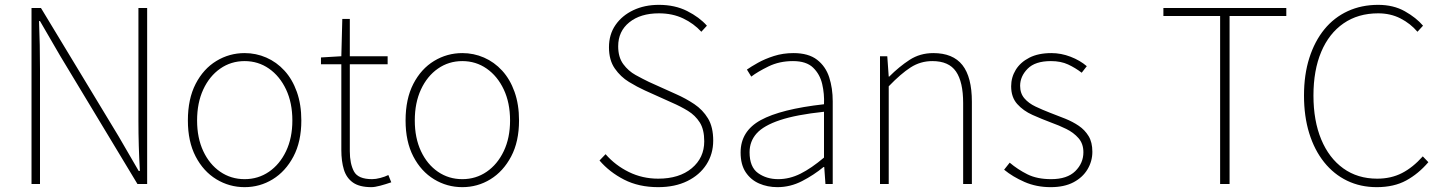

<svg xmlns="http://www.w3.org/2000/svg" viewBox="-20 -759 5956 792"><path d="M110 0V-726H149L469 -197L552 -54H557Q554 -107 552.5 -157.5Q551 -208 551 -259V-726H587V0H547L228 -529L145 -672H141Q143 -621 144 -573Q145 -525 145 -473V0Z M989 13Q926 13 872.5 -19.5Q819 -52 787 -113.5Q755 -175 755 -262Q755 -351 787 -413Q819 -475 872.5 -507.5Q926 -540 989 -540Q1036 -540 1078.5 -521.5Q1121 -503 1153.5 -467.5Q1186 -432 1204.5 -380Q1223 -328 1223 -262Q1223 -175 1190.5 -113.5Q1158 -52 1105 -19.5Q1052 13 989 13ZM989 -20Q1045 -20 1089.5 -50.5Q1134 -81 1160 -135.5Q1186 -190 1186 -262Q1186 -335 1160 -390Q1134 -445 1089.5 -476Q1045 -507 989 -507Q933 -507 888.5 -476Q844 -445 818.5 -390Q793 -335 793 -262Q793 -190 818.5 -135.5Q844 -81 888.5 -50.5Q933 -20 989 -20Z M1512 13Q1463 13 1436 -6Q1409 -25 1398.5 -59.5Q1388 -94 1388 -140V-494H1304V-522L1388 -527L1392 -681H1423V-527H1579V-494H1423V-135Q1423 -84 1440 -52Q1457 -20 1515 -20Q1530 -20 1549 -25Q1568 -30 1582 -37L1594 -7Q1571 1 1548.5 7Q1526 13 1512 13Z M1887 13Q1824 13 1770.5 -19.5Q1717 -52 1685 -113.5Q1653 -175 1653 -262Q1653 -351 1685 -413Q1717 -475 1770.5 -507.5Q1824 -540 1887 -540Q1934 -540 1976.5 -521.5Q2019 -503 2051.5 -467.5Q2084 -432 2102.5 -380Q2121 -328 2121 -262Q2121 -175 2088.5 -113.5Q2056 -52 2003 -19.5Q1950 13 1887 13ZM1887 -20Q1943 -20 1987.5 -50.5Q2032 -81 2058 -135.5Q2084 -190 2084 -262Q2084 -335 2058 -390Q2032 -445 1987.5 -476Q1943 -507 1887 -507Q1831 -507 1786.5 -476Q1742 -445 1716.5 -390Q1691 -335 1691 -262Q1691 -190 1716.5 -135.5Q1742 -81 1786.5 -50.5Q1831 -20 1887 -20Z M2695 13Q2615 13 2554.5 -18Q2494 -49 2453 -97L2478 -123Q2518 -77 2574 -49.5Q2630 -22 2695 -22Q2782 -22 2833.5 -65Q2885 -108 2885 -176Q2885 -225 2866.5 -254Q2848 -283 2818 -301.5Q2788 -320 2751 -336L2640 -386Q2609 -400 2574.5 -421Q2540 -442 2516 -476.5Q2492 -511 2492 -564Q2492 -617 2519 -656Q2546 -695 2592.5 -717Q2639 -739 2698 -739Q2764 -739 2814.5 -713.5Q2865 -688 2896 -653L2873 -628Q2842 -662 2798 -683Q2754 -704 2698 -704Q2622 -704 2576 -667Q2530 -630 2530 -568Q2530 -523 2551 -494.5Q2572 -466 2602 -449.5Q2632 -433 2657 -421L2768 -371Q2809 -353 2844 -329.5Q2879 -306 2900.5 -270.5Q2922 -235 2922 -179Q2922 -124 2894 -80.5Q2866 -37 2815 -12Q2764 13 2695 13Z M3187 13Q3146 13 3111.5 -2Q3077 -17 3056 -48.5Q3035 -80 3035 -130Q3035 -218 3118 -263.5Q3201 -309 3379 -329Q3381 -372 3371.5 -412.5Q3362 -453 3334 -480Q3306 -507 3251 -507Q3195 -507 3150 -485Q3105 -463 3079 -443L3061 -472Q3078 -484 3106.5 -500Q3135 -516 3172.5 -528Q3210 -540 3253 -540Q3315 -540 3350.5 -512.5Q3386 -485 3400.5 -440Q3415 -395 3415 -341V0H3385L3380 -70H3377Q3337 -37 3288.5 -12Q3240 13 3187 13ZM3190 -20Q3237 -20 3282 -42.5Q3327 -65 3379 -109V-298Q3265 -286 3197.5 -263.5Q3130 -241 3101 -208.5Q3072 -176 3072 -131Q3072 -70 3107 -45Q3142 -20 3190 -20Z M3610 0V-527H3640L3646 -443H3648Q3689 -484 3732 -512Q3775 -540 3830 -540Q3911 -540 3950 -490.5Q3989 -441 3989 -339V0H3953V-334Q3953 -421 3923.5 -464Q3894 -507 3826 -507Q3777 -507 3736.5 -481Q3696 -455 3646 -403V0Z M4314 13Q4255 13 4206 -8.5Q4157 -30 4122 -59L4145 -88Q4178 -60 4218 -40Q4258 -20 4316 -20Q4382 -20 4415.5 -53Q4449 -86 4449 -131Q4449 -166 4429 -189Q4409 -212 4378.5 -227Q4348 -242 4317 -253Q4277 -268 4239 -285Q4201 -302 4176 -330Q4151 -358 4151 -403Q4151 -440 4170 -471Q4189 -502 4226 -521Q4263 -540 4317 -540Q4357 -540 4396 -525Q4435 -510 4463 -486L4442 -459Q4416 -479 4386 -493Q4356 -507 4315 -507Q4250 -507 4219 -475.5Q4188 -444 4188 -405Q4188 -374 4205.5 -353.5Q4223 -333 4251.5 -319.5Q4280 -306 4311 -294Q4343 -282 4374 -269.5Q4405 -257 4430 -240Q4455 -223 4470.5 -197.5Q4486 -172 4486 -133Q4486 -94 4466 -60.5Q4446 -27 4408 -7Q4370 13 4314 13Z M5013 0V-693H4779V-726H5286V-693H5052V0Z M5659 13Q5592 13 5537 -13.5Q5482 -40 5442 -90Q5402 -140 5380.5 -209.5Q5359 -279 5359 -365Q5359 -451 5381 -520Q5403 -589 5443 -638Q5483 -687 5539.5 -713Q5596 -739 5665 -739Q5728 -739 5775 -712.5Q5822 -686 5850 -653L5827 -628Q5798 -662 5757 -683Q5716 -704 5665 -704Q5582 -704 5522 -662.5Q5462 -621 5430 -545Q5398 -469 5398 -365Q5398 -261 5430 -184Q5462 -107 5521 -64.5Q5580 -22 5661 -22Q5718 -22 5763 -45Q5808 -68 5849 -114L5872 -90Q5831 -42 5780.5 -14.5Q5730 13 5659 13Z"/></svg>

Font: Noto Sans TC
Style: Regular
Weight: 100
Designer: Ryoko NISHIZUKA 西塚涼子 (kana, bopomofo & ideographs); Paul D. Hunt (Latin, Greek & Cyrillic); Sandoll Communications 산돌커뮤니
Foundry: Adobe
Version: Version 2.004;hotconv 1.0.118;makeotfexe 2.5.65603